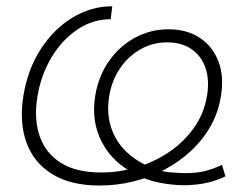

<svg xmlns="http://www.w3.org/2000/svg" viewBox="-20 -571 790 603"><path d="M293 11.7Q201.2 11.7 143.1 -24.7Q85 -61 62.5 -125Q40 -189 53.7 -271.5Q66.9 -352.5 107.4 -415.8Q147.9 -479 206.8 -515.1Q265.6 -551.3 332.5 -551.3L327.6 -510.7Q271.5 -510.7 223.4 -478.5Q175.3 -446.3 142.1 -391.4Q108.9 -336.4 97.7 -268.6Q85.9 -198.7 104.2 -144.5Q122.6 -90.3 170.7 -59.8Q218.8 -29.3 297.9 -29.3Q355 -29.3 410.2 -45.9Q465.3 -62.5 511.7 -94Q558.1 -125.5 589.6 -170.2Q621.1 -214.8 630.4 -271.5Q638.2 -320.8 625.2 -358.2Q612.3 -395.5 581.3 -416.7Q550.3 -438 504.9 -438Q460 -438 421.4 -416.3Q382.8 -394.5 356.9 -356.4Q331.1 -318.4 322.8 -268.6Q314.5 -215.3 328.9 -170.9Q343.3 -126.5 377 -94.2Q410.6 -62 459.5 -43.5Q482.9 -32.7 512.2 -30Q541.5 -27.3 562 -27.3Q597.2 -27.3 622.3 -33.4Q647.5 -39.6 677.2 -53.2L688 -17.1Q653.3 -1 621.6 4.9Q589.8 10.7 557.6 10.7Q520 10.7 478.3 2.2Q436.5 -6.3 404.8 -24.9Q335 -58.6 300.3 -124Q265.6 -189.5 279.3 -271.5Q289.6 -332.5 322.3 -379.2Q355 -425.8 403.6 -452.4Q452.1 -479 509.3 -479Q567.4 -479 607.9 -451.9Q648.4 -424.8 666.3 -377.4Q684.1 -330.1 673.8 -269Q666 -218.3 641.4 -174.8Q616.7 -131.3 579.6 -96.9Q542.5 -62.5 496.3 -38.1Q450.2 -13.7 398.4 -1Q346.7 11.7 293 11.7Z"/></svg>

Font: Inter 18pt ExtraLight
Style: Italic
Weight: 250
Italic angle: -9.3988°
Designer: Rasmus Andersson
Foundry: rsms
Version: Version 4.001;git-66647c0bb